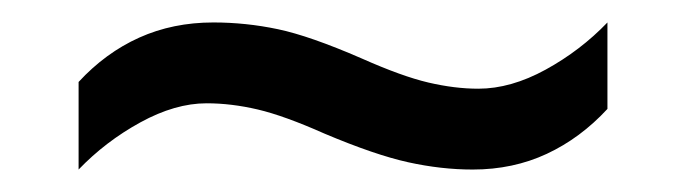

<svg xmlns="http://www.w3.org/2000/svg" viewBox="-20 -438 612 171"><path d="M269 -319Q233 -335 209.5 -340.5Q186 -346 164 -346Q136 -346 105 -329Q74 -312 50 -287V-365Q74 -391 104 -404.5Q134 -418 170 -418Q199 -418 227.5 -412Q256 -406 302 -386Q338 -370 361.5 -364.5Q385 -359 406 -359Q435 -359 466 -376Q497 -393 521 -418V-341Q497 -315 467 -301Q437 -287 401 -287Q373 -287 343.5 -293.5Q314 -300 269 -319Z"/></svg>

Font: Noto Sans Symbols
Style: Regular
Weight: 400
Designer: Monotype Design Team
Foundry: Monotype Imaging Inc.
Version: Version 2.002